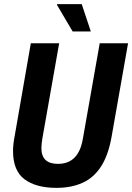

<svg xmlns="http://www.w3.org/2000/svg" viewBox="-20 -896 639 928"><path d="M253 12Q154 12 98.5 -29.5Q43 -71 43 -166Q43 -182 45 -200.5Q47 -219 51 -239L129 -687H266L185 -228Q183 -216 181.5 -203.5Q180 -191 180 -181Q180 -142 200 -123Q220 -104 260 -104Q311 -104 341 -135Q371 -166 381 -228L462 -687H599L519 -233Q503 -144 467.5 -90Q432 -36 378 -12Q324 12 253 12ZM331 -744 255 -873 256 -876H375L419 -744Z"/></svg>

Font: Archivo Condensed
Style: Bold Italic
Weight: 700
Width: 3
Italic angle: -10°
Designer: Hector Gatti
Foundry: Omnibus-Type
Version: Version 2.001